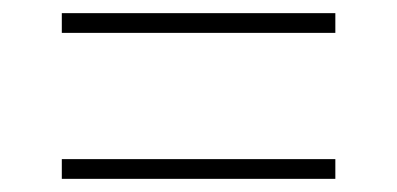

<svg xmlns="http://www.w3.org/2000/svg" viewBox="-20 -496 604 292"><path d="M74 -476H490V-446H74ZM74 -254H490V-224H74Z"/></svg>

Font: Montserrat Alternates ExLight
Style: Regular
Weight: 275
Designer: Julieta Ulanovsky
Foundry: Julieta Ulanovsky
Version: Version 7.200